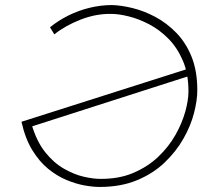

<svg xmlns="http://www.w3.org/2000/svg" viewBox="-20 -735 854 760"><path d="M423 -715Q460 -714 505 -703Q550 -692 595 -668Q640 -644 678 -605Q716 -566 738.5 -510Q761 -454 761 -378Q761 -338 748 -287.5Q735 -237 706 -186Q677 -135 631.5 -91.5Q586 -48 522 -21.5Q458 5 374 5Q348 5 314.5 -1Q281 -7 243.5 -22.5Q206 -38 171 -66.5Q136 -95 108 -140.5Q80 -186 65 -253L725 -463L731 -435L92 -230L105 -243Q125 -175 159 -132.5Q193 -90 233.5 -67Q274 -44 311.5 -35.5Q349 -27 375 -27Q450 -26 507.5 -50.5Q565 -75 606.5 -114.5Q648 -154 674.5 -201Q701 -248 713.5 -293.5Q726 -339 726 -373Q726 -443 704 -494.5Q682 -546 647 -581.5Q612 -617 571 -638.5Q530 -660 490 -670Q450 -680 420 -680Q360 -681 299.5 -657.5Q239 -634 195 -599L178 -627Q211 -654 251.5 -674Q292 -694 336 -704.5Q380 -715 423 -715Z"/></svg>

Font: Josefin Sans ExtraLight
Style: Italic
Weight: 250
Italic angle: -7°
Designer: Santiago Orozco
Foundry: Typemade
Version: Version 2.000